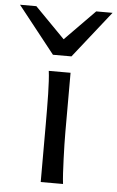

<svg xmlns="http://www.w3.org/2000/svg" viewBox="-123 -819 525 858"><g transform="rotate(5 139.5 -390.5)"><path d="M183.1 -231.9Q183.1 -208.5 183.8 -176.5Q184.6 -144.5 185.8 -111.8Q187 -79.1 188.7 -49.3Q190.4 -19.5 192.9 0H92.8V-258.8Q92.8 -294.4 92.5 -329.1Q92.3 -363.8 91.6 -394.8Q90.8 -425.8 89.4 -452.4Q87.9 -479 85.4 -498H183.1ZM4.9 -781.2 139.2 -644.5 273.4 -781.2H346.7L180.7 -571.3H97.7L-68.4 -781.2Z"/></g></svg>

Font: Andika New Basic
Style: Regular
Weight: 400
Designer: Victor Gaultney, Annie Olsen, Julie Remington, Don Collingsworth, Eric Hays
Foundry: SIL International
Version: Version 5.500; ttfautohint (v1.8.3)